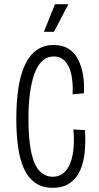

<svg xmlns="http://www.w3.org/2000/svg" viewBox="-20 -887 471 918"><path d="M232 11Q181 11 147 -14Q113 -39 93.5 -83Q74 -127 66 -187Q58 -247 58 -318Q58 -398 67.5 -463Q77 -528 98.5 -575Q120 -622 154.5 -647Q189 -672 237 -672Q279 -672 308 -653.5Q337 -635 353.5 -602.5Q370 -570 377 -528.5Q384 -487 381 -441L327 -436Q330 -490 321 -531Q312 -572 291 -594.5Q270 -617 237 -617Q205 -617 182 -595.5Q159 -574 144.5 -534Q130 -494 123 -439.5Q116 -385 116 -320Q116 -217 130 -156Q144 -95 170 -68.5Q196 -42 232 -42Q270 -42 294 -69.5Q318 -97 327.5 -147.5Q337 -198 331 -268L386 -265Q390 -210 385 -160Q380 -110 363 -72Q346 -34 314 -11.5Q282 11 232 11ZM238 -735H190L243 -867H307Z"/></svg>

Font: Bricolage Grotesque 24pt Condensed ExtraLight
Style: Regular
Weight: 250
Width: 3
Designer: Mathieu Triay
Foundry: Atelier Triay
Version: Version 1.001;gftools[0.9.33.dev8+g029e19f]